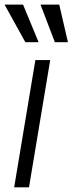

<svg xmlns="http://www.w3.org/2000/svg" viewBox="-22 -803 312 823"><path d="M86.6 -622.2H143.5L76.7 -783.4H-2.5ZM213.1 -622.2H269.2L231.9 -783.4H151.6ZM38.7 0H102.3L193.2 -545.5H129.6Z"/></svg>

Font: TID UI Light
Style: Italic
Weight: 300
Italic angle: -9.39999°
Designer: The TID Project Authors
Foundry: Bakken & Bæck
Version: Version 1.001;hotconv 1.0.109;makeotfexe 2.5.65596